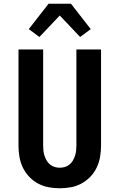

<svg xmlns="http://www.w3.org/2000/svg" viewBox="-20 -1000 640 1028"><path d="M300 8Q270 8 240 2.5Q210 -3 183.5 -17.5Q157 -32 136 -54Q115 -76 102 -103.5Q89 -131 84 -161Q79 -191 79 -221V-735H211V-221Q211 -207 212.5 -193Q214 -179 218.5 -165.5Q223 -152 230 -140Q237 -128 248 -119Q259 -110 272.5 -106Q286 -102 300 -102Q314 -102 327.5 -106Q341 -110 352 -119Q363 -128 370 -140Q377 -152 381.5 -165.5Q386 -179 387.5 -193Q389 -207 389 -221V-735H521V-221Q521 -191 516 -161Q511 -131 498 -103.5Q485 -76 464 -54Q443 -32 416.5 -17.5Q390 -3 360 2.5Q330 8 300 8ZM191 -802 134 -844 240 -980H360L466 -844L409 -802L300 -917Z"/></svg>

Font: Iosevka Aile Extrabold
Style: Regular
Weight: 800
Designer: Belleve Invis
Foundry: Belleve Invis
Version: Version 27.3.5; ttfautohint (v1.8.4)